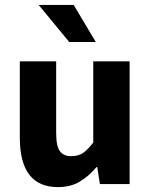

<svg xmlns="http://www.w3.org/2000/svg" viewBox="-20 -744 608 776"><path d="M213.9 12.2Q60.1 12.2 60.1 -188V-496.1H207V-207Q207 -152.8 222.2 -132.8Q237.3 -112.8 267.1 -112.8Q296.9 -112.8 315.9 -126Q335 -139.2 356.9 -168V-496.1H503.9V0H383.8L373 -68.8H370.1Q337.9 -30.8 301.3 -9.3Q264.6 12.2 213.9 12.2ZM136.2 -724.1H277.8L367.2 -574.2H259.8Z"/></svg>

Font: SourceSansPro-Bold
Style: Bold
Weight: 700
Designer: Paul D. Hunt
Foundry: Adobe Systems Incorporated
Version: Version 1.050;PS Version 1.000;hotconv 1.0.70;makeotf.lib2.5